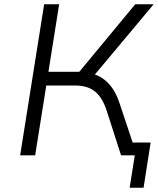

<svg xmlns="http://www.w3.org/2000/svg" viewBox="-20 -725 737 896"><path d="M585 151 609 0H566L575 -60H683L650 151ZM74 0 186 -705H256L206 -390H363L336 -373L611 -705H697L410 -362L383 -386Q422 -382 451.5 -364Q481 -346 502.5 -316Q524 -286 538 -243L619 0H545L478 -208Q459 -268 424.5 -297Q390 -326 330 -326H196L144 0Z"/></svg>

Font: Nunito Sans 7pt Light
Style: Italic
Weight: 300
Italic angle: -9°
Designer: Vernon Adams
Foundry: Vernon Adams
Version: Version 3.101;gftools[0.9.27]